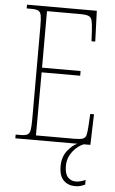

<svg xmlns="http://www.w3.org/2000/svg" viewBox="-62 -755 613 1022"><g transform="rotate(5 245.0 -244.0)"><path d="M40 0V-20H65Q90 -20 102 -26Q114 -32 117.5 -51Q121 -70 121 -108V-606Q121 -645 117.5 -663.5Q114 -682 102 -688Q90 -694 65 -694H40V-714H413L419 -550H399L396 -606Q394 -643 389.5 -660.5Q385 -678 370.5 -683.5Q356 -689 325 -689H149V-387H355V-362H149L148 -25H354Q384 -25 398 -30Q412 -35 416 -49.5Q420 -64 422 -94L426 -164H446L441 0ZM379 226Q341 226 317 202Q293 178 293 127Q293 77 319.5 43.5Q346 10 372 0H406Q387 7 367.5 24Q348 41 334.5 66Q321 91 321 123Q321 165 338 183Q355 201 380 201Q404 201 432 188V213Q419 219 407 222.5Q395 226 379 226Z"/></g></svg>

Font: Noto Serif Tamil Condensed Thin
Style: Regular
Weight: 100
Width: 3
Designer: Indian Type Foundry, Tom Grace, and the Monotype Design Team
Foundry: Monotype Imaging Inc.
Version: Version 2.004; ttfautohint (v1.8.4.7-5d5b)